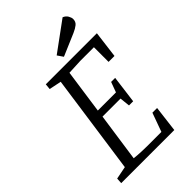

<svg xmlns="http://www.w3.org/2000/svg" viewBox="-248 -923 1010 1010"><g transform="rotate(-45 257.0 -417.5)"><path d="M27 0 29 -32 100 -46 179 -602 111 -616 114 -648H494L475 -498H431V-607H330L245 -603L210 -357H345L366 -414H396L376 -260H345L339 -317H205L166 -46Q194 -43 221 -42Q248 -41 261 -41H367L405 -146H440L422 0ZM284 -683 262 -715 426 -835Q443 -828 451 -814Q459 -800 459 -789Q459 -769 445 -757.5Q431 -746 408 -736Z"/></g></svg>

Font: Faustina Light Light
Style: Italic
Weight: 300
Italic angle: -8°
Version: Version 1.200